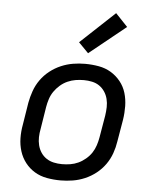

<svg xmlns="http://www.w3.org/2000/svg" viewBox="-54 -815 709 870"><g transform="rotate(5 300.0 -380.5)"><path d="M254 8Q222 8 191.5 2.5Q161 -3 136 -18Q111 -33 93 -56Q75 -79 66 -107.5Q57 -136 56.5 -167Q56 -198 62 -230L78 -330Q83 -357 92.5 -384Q102 -411 119 -435Q136 -459 159.5 -477.5Q183 -496 210 -507.5Q237 -519 264.5 -523.5Q292 -528 319 -528Q351 -528 381.5 -522.5Q412 -517 437 -502Q462 -487 480.5 -464Q499 -441 507.5 -412.5Q516 -384 516.5 -353Q517 -322 512 -290L495 -190Q491 -163 481.5 -136Q472 -109 455 -85Q438 -61 414.5 -42.5Q391 -24 364 -12.5Q337 -1 309 3.5Q281 8 254 8ZM254 -66Q273 -66 291.5 -69Q310 -72 327.5 -80Q345 -88 361 -101.5Q377 -115 387.5 -131Q398 -147 404 -165.5Q410 -184 413 -202L430 -302Q433 -322 433.5 -341Q434 -360 429.5 -378Q425 -396 415 -411Q405 -426 390.5 -436Q376 -446 357.5 -450Q339 -454 320 -454Q301 -454 282.5 -451Q264 -448 246 -440Q228 -432 212.5 -418.5Q197 -405 186 -389Q175 -373 169 -354.5Q163 -336 160 -318L144 -218Q140 -198 139.5 -179Q139 -160 143.5 -142Q148 -124 158 -109Q168 -94 183 -84Q198 -74 216.5 -70Q235 -66 254 -66ZM328 -577 283 -623 439 -769 494 -711Z"/></g></svg>

Font: Iosevka Aile Oblique
Style: Regular
Weight: 400
Italic angle: -9°
Designer: Belleve Invis
Foundry: Belleve Invis
Version: Version 31.1.0; ttfautohint (v1.8.4)